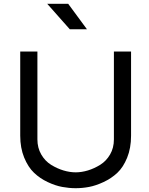

<svg xmlns="http://www.w3.org/2000/svg" viewBox="-20 -970 782 1005"><path d="M85.9 -259.8V-700.2H175.8V-240.2Q175.8 -196.3 195.8 -161.6Q215.8 -127 247.3 -107.4Q278.8 -87.9 312 -77.9Q345.2 -67.9 376.2 -67.9Q407.2 -67.9 440.2 -77.9Q473.1 -87.9 504.6 -107.4Q536.1 -127 556.2 -161.4Q576.2 -195.8 576.2 -240.2V-700.2H666V-259.8Q666 -194.8 645.5 -144.5Q625 -94.2 594 -65.2Q563 -36.1 522 -17.1Q481 2 446 8.5Q411.1 15.1 376 15.1Q341.8 15.1 305.9 8.5Q270 2 229.5 -17.1Q189 -36.1 158 -65.7Q127 -95.2 106.4 -145.5Q85.9 -195.8 85.9 -259.8ZM227.1 -950.2H336.9L435.1 -816.9H345.2Z"/></svg>

Font: Carme
Style: Regular
Weight: 400
Version: 1.000